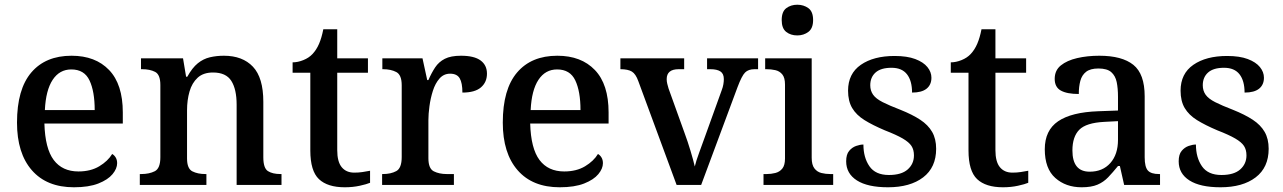

<svg xmlns="http://www.w3.org/2000/svg" viewBox="-20 -783 5434 813"><path d="M293 10Q178 10 115 -62Q52 -134 52 -264Q52 -405 112.5 -476Q173 -547 283 -547Q384 -547 442 -486.5Q500 -426 500 -307V-260H168Q171 -154 207.5 -105.5Q244 -57 312 -57Q364 -57 400.5 -79Q437 -101 455 -131Q464 -126 470 -116Q476 -106 476 -92Q476 -69 456.5 -45.5Q437 -22 396.5 -6Q356 10 293 10ZM381 -317Q381 -396 359 -442.5Q337 -489 282 -489Q232 -489 203 -445Q174 -401 170 -317Z M572 0V-46H578Q612 -46 635.5 -58Q659 -70 659 -117V-423Q659 -467 637 -478.5Q615 -490 582 -490H577V-536H755L768 -458H773Q794 -496 817.5 -515Q841 -534 869 -540.5Q897 -547 928 -547Q1007 -547 1051 -500.5Q1095 -454 1095 -352V-117Q1095 -71 1114.5 -58.5Q1134 -46 1168 -46H1172V0H982V-340Q982 -405 959.5 -440.5Q937 -476 882 -476Q841 -476 817 -454Q793 -432 782.5 -395.5Q772 -359 772 -316V-112Q772 -69 794.5 -57.5Q817 -46 850 -46H854V0Z M1440 10Q1367 10 1330.5 -24.5Q1294 -59 1294 -146V-475H1219V-519Q1241 -519 1264.5 -528.5Q1288 -538 1303 -554Q1320 -572 1331 -597.5Q1342 -623 1349 -659H1408V-536H1538V-475H1408V-147Q1408 -98 1427 -75Q1446 -52 1480 -52Q1499 -52 1515 -54.5Q1531 -57 1547 -60V-9Q1533 -3 1503.5 3.5Q1474 10 1440 10Z M1598 0V-46H1601Q1635 -46 1658 -58.5Q1681 -71 1681 -118V-422Q1681 -466 1658 -478Q1635 -490 1602 -490H1599V-536H1769L1789 -444H1794Q1807 -474 1822.5 -497.5Q1838 -521 1863.5 -534Q1889 -547 1932 -547Q1988 -547 2015 -527Q2042 -507 2042 -471Q2042 -435 2016.5 -413Q1991 -391 1938 -391Q1938 -432 1926.5 -451.5Q1915 -471 1886 -471Q1859 -471 1841 -450.5Q1823 -430 1813 -398.5Q1803 -367 1798.5 -333.5Q1794 -300 1794 -275V-113Q1794 -69 1817 -57.5Q1840 -46 1872 -46H1902V0Z M2350 10Q2235 10 2172 -62Q2109 -134 2109 -264Q2109 -405 2169.5 -476Q2230 -547 2340 -547Q2441 -547 2499 -486.5Q2557 -426 2557 -307V-260H2225Q2228 -154 2264.5 -105.5Q2301 -57 2369 -57Q2421 -57 2457.5 -79Q2494 -101 2512 -131Q2521 -126 2527 -116Q2533 -106 2533 -92Q2533 -69 2513.5 -45.5Q2494 -22 2453.5 -6Q2413 10 2350 10ZM2438 -317Q2438 -396 2416 -442.5Q2394 -489 2339 -489Q2289 -489 2260 -445Q2231 -401 2227 -317Z M2683 -439Q2672 -470 2655.5 -480Q2639 -490 2607 -490V-536H2877V-490H2854Q2803 -490 2803 -448Q2803 -438 2805.5 -428Q2808 -418 2811 -408L2879 -219Q2892 -184 2904 -144Q2916 -104 2922 -78Q2927 -100 2940.5 -136.5Q2954 -173 2965 -204L3036 -401Q3041 -414 3043 -426Q3045 -438 3045 -448Q3045 -471 3030.5 -480.5Q3016 -490 2988 -490H2974V-536H3190V-490H3175Q3149 -490 3135 -476Q3121 -462 3103 -414L2949 0H2845Z M3213 0V-46H3226Q3245 -46 3263 -50.5Q3281 -55 3292.5 -69Q3304 -83 3304 -112V-425Q3304 -454 3292.5 -468Q3281 -482 3263 -486Q3245 -490 3226 -490H3220V-536H3417V-115Q3417 -85 3428.5 -70Q3440 -55 3458 -50.5Q3476 -46 3496 -46H3508V0ZM3356 -633Q3328 -633 3309 -648Q3290 -663 3290 -698Q3290 -734 3309.5 -748.5Q3329 -763 3356 -763Q3383 -763 3403 -748.5Q3423 -734 3423 -698Q3423 -663 3403 -648Q3383 -633 3356 -633Z M3740 10Q3654 10 3608.5 -19Q3563 -48 3563 -100Q3563 -129 3575.5 -144Q3588 -159 3605 -165Q3622 -171 3636 -171Q3636 -116 3661.5 -79Q3687 -42 3744 -42Q3797 -42 3823.5 -65.5Q3850 -89 3850 -125Q3850 -149 3839.5 -165Q3829 -181 3802.5 -196.5Q3776 -212 3727 -231Q3675 -253 3640.5 -274.5Q3606 -296 3588.5 -325.5Q3571 -355 3571 -399Q3571 -471 3625 -508.5Q3679 -546 3768 -546Q3821 -546 3855.5 -533Q3890 -520 3907 -499Q3924 -478 3924 -454Q3924 -424 3903.5 -407.5Q3883 -391 3842 -391Q3842 -441 3820.5 -468.5Q3799 -496 3755 -496Q3710 -496 3687.5 -476Q3665 -456 3665 -422Q3665 -399 3677 -382Q3689 -365 3717.5 -350.5Q3746 -336 3793 -318Q3843 -298 3876.5 -276Q3910 -254 3927 -224.5Q3944 -195 3944 -153Q3944 -74 3889 -32Q3834 10 3740 10Z M4227 10Q4154 10 4117.5 -24.5Q4081 -59 4081 -146V-475H4006V-519Q4028 -519 4051.5 -528.5Q4075 -538 4090 -554Q4107 -572 4118 -597.5Q4129 -623 4136 -659H4195V-536H4325V-475H4195V-147Q4195 -98 4214 -75Q4233 -52 4267 -52Q4286 -52 4302 -54.5Q4318 -57 4334 -60V-9Q4320 -3 4290.5 3.5Q4261 10 4227 10Z M4560 10Q4493 10 4448.5 -29.5Q4404 -69 4404 -151Q4404 -231 4460.5 -269.5Q4517 -308 4631 -312L4714 -315V-373Q4714 -409 4708.5 -435.5Q4703 -462 4685.5 -477.5Q4668 -493 4631 -493Q4597 -493 4579 -479Q4561 -465 4554.5 -440.5Q4548 -416 4548 -385Q4498 -385 4472 -399.5Q4446 -414 4446 -449Q4446 -485 4472 -506Q4498 -527 4541 -537Q4584 -547 4635 -547Q4731 -547 4779 -508.5Q4827 -470 4827 -375V-117Q4827 -76 4840.5 -61Q4854 -46 4888 -46H4892V0H4740L4722 -80H4714Q4692 -53 4672.5 -32.5Q4653 -12 4627 -1Q4601 10 4560 10ZM4594 -56Q4649 -56 4681.5 -92.5Q4714 -129 4714 -191V-270L4656 -267Q4579 -263 4550 -233.5Q4521 -204 4521 -146Q4521 -56 4594 -56Z M5148 10Q5062 10 5016.5 -19Q4971 -48 4971 -100Q4971 -129 4983.5 -144Q4996 -159 5013 -165Q5030 -171 5044 -171Q5044 -116 5069.5 -79Q5095 -42 5152 -42Q5205 -42 5231.5 -65.5Q5258 -89 5258 -125Q5258 -149 5247.5 -165Q5237 -181 5210.5 -196.5Q5184 -212 5135 -231Q5083 -253 5048.5 -274.5Q5014 -296 4996.5 -325.5Q4979 -355 4979 -399Q4979 -471 5033 -508.5Q5087 -546 5176 -546Q5229 -546 5263.5 -533Q5298 -520 5315 -499Q5332 -478 5332 -454Q5332 -424 5311.5 -407.5Q5291 -391 5250 -391Q5250 -441 5228.5 -468.5Q5207 -496 5163 -496Q5118 -496 5095.5 -476Q5073 -456 5073 -422Q5073 -399 5085 -382Q5097 -365 5125.5 -350.5Q5154 -336 5201 -318Q5251 -298 5284.5 -276Q5318 -254 5335 -224.5Q5352 -195 5352 -153Q5352 -74 5297 -32Q5242 10 5148 10Z"/></svg>

Font: Noto Serif Khojki Medium
Style: Regular
Weight: 500
Version: Version 2.003